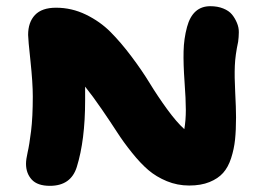

<svg xmlns="http://www.w3.org/2000/svg" viewBox="-20 -605 862 620"><path d="M141.1 -4.9Q101.1 -4.9 82.5 -25.1Q64 -45.4 64 -76.2Q64 -90.3 69.3 -113.5Q74.7 -136.7 80.3 -181.6Q85.9 -226.6 85.9 -293.9Q85.9 -337.4 78.4 -408Q70.8 -478.5 70.8 -492.2Q70.8 -533.2 93 -556.6Q115.2 -580.1 161.1 -580.1Q211.4 -580.1 257.3 -557.9Q303.2 -535.6 336.9 -501.7Q370.6 -467.8 404.5 -422.6Q438.5 -377.4 463.6 -336.2Q488.8 -294.9 519.3 -252.9Q549.8 -210.9 575.2 -188Q580.1 -216.3 580.1 -250Q580.1 -283.7 575.9 -341.1Q571.8 -398.4 572.8 -439.2Q573.7 -480 584 -518.1Q602.1 -585 659.2 -585Q682.6 -585 700.9 -577.6Q719.2 -570.3 729 -558.3Q738.8 -546.4 745.1 -531.2Q751.5 -516.1 751.2 -500.5Q751 -484.9 749 -470.2Q739.7 -427.2 738.3 -392.6Q736.8 -357.9 739.5 -307.1Q742.2 -256.3 742.2 -226.1Q742.2 -184.6 739 -154.1Q735.8 -123.5 726.3 -94.2Q716.8 -64.9 700.4 -46.6Q684.1 -28.3 656.5 -17.1Q628.9 -5.9 590.8 -5.9Q552.7 -5.9 518.6 -20Q484.4 -34.2 459 -55.9Q433.6 -77.6 406 -112.1Q378.4 -146.5 358.2 -178Q337.9 -209.5 308.6 -252.2Q279.3 -294.9 254.9 -325.2V-280.8Q254.9 -152.3 228 -65.9Q209 -4.9 141.1 -4.9Z"/></svg>

Font: Shantell Sans Irregular Bouncy
Style: Regular
Weight: 800
Designer: Stephen Nixon, Anya Danilova, Shantell Martin
Foundry: Arrow Type
Version: Version 1.006;[9816181b4]